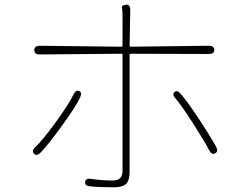

<svg xmlns="http://www.w3.org/2000/svg" viewBox="-20 -785 1040 818"><path d="M465 13Q405 13 365 9Q340 7 343 -10Q345 -27 369 -23Q409 -16 461 -16Q502 -16 502 -57V-551Q502 -556 497 -556L150 -553Q126 -553 126 -571Q126 -590 150 -590L497 -586Q502 -586 502 -591V-712Q502 -743 499.5 -752.5Q497 -762 516 -765Q535 -767 535 -742L532 -591Q532 -586 537 -586L869 -590Q893 -590 893 -572Q893 -555 869 -555L537 -556Q532 -556 532 -551V-52Q532 -16 517 -1.5Q502 13 465 13ZM154 -136Q137 -118 125 -130Q113 -143 131 -159Q158 -183 218 -265Q275 -344 293 -382Q304 -404 318 -397Q331 -391 321 -369Q304 -332 243 -248Q188 -172 154 -136ZM897 -132Q882 -124 871 -145Q852 -182 804 -257Q750 -341 728 -365Q712 -383 724 -393Q735 -403 750 -385Q776 -356 831 -273Q878 -201 900 -161Q912 -140 897 -132Z"/></svg>

Font: Resource Han Rounded JP ExtraLight
Style: Regular
Weight: 250
Designer: Cyano Hao (round all glyphs); Ryoko NISHIZUKA 西塚涼子 (kana, bopomofo & ideographs); Paul D. Hunt (Latin, Greek & Cyrillic)
Foundry: Cyano Hao
Version: 0.990